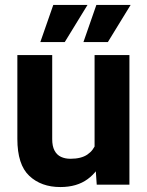

<svg xmlns="http://www.w3.org/2000/svg" viewBox="-20 -753 600 783"><path d="M365.7 -528.3H507.8V0H374.5L365.7 -127ZM424.3 -237.3Q424.3 -166 402.8 -110.4Q381.3 -54.7 337.4 -22.5Q293.5 9.8 226.1 9.8Q147.9 9.8 99.4 -35.9Q50.8 -81.5 50.8 -186.5V-528.3H192.9V-185.5Q192.9 -156.7 202.4 -138.9Q211.9 -121.1 228.8 -113.3Q245.6 -105.5 267.1 -105.5Q311 -105.5 336.2 -122.6Q361.3 -139.6 371.8 -169.4Q382.3 -199.2 382.3 -236.3ZM197.3 -732.9H336.9L244.1 -581.5H144.5ZM373 -732.9H512.7L419.9 -581.5H320.3Z"/></svg>

Font: Heebo
Style: Bold
Weight: 700
Designer: Oded Ezer
Foundry: Ezer Type House
Version: Version 3.100